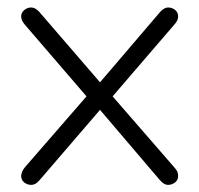

<svg xmlns="http://www.w3.org/2000/svg" viewBox="-20 -494 546 526"><path d="M66 12.5C66 12.5 66 12.5 66 12.5C58 12.5 51.5 10 46 5.5C40.5 1 38 -5 38 -12C38 -12 38 -12 38 -12C38 -15.5 39 -19 40.5 -23C42 -27 44.5 -31 48 -35.5C48 -35.5 48 -35.5 48 -35.5C48 -35.5 217 -230 217 -230C217 -230 48 -426.5 48 -426.5C41.5 -434 38 -441.5 38 -449C38 -449 38 -449 38 -449C38 -456 41 -462 46.5 -466.5C52 -471 58 -473.5 65.5 -473.5C65.5 -473.5 65.5 -473.5 65.5 -473.5C73 -473.5 80.5 -469.5 88 -461C88 -461 88 -461 88 -461C88 -461 254 -268.5 254 -268.5C254 -268.5 418.5 -461 418.5 -461C426 -469.5 433.5 -473.5 440.5 -473.5C440.5 -473.5 440.5 -473.5 440.5 -473.5C448 -473.5 454.5 -471 460 -466.5C465.5 -462 468 -456 468 -449C468 -449 468 -449 468 -449C468 -441.5 464.5 -434 457.5 -426.5C457.5 -426.5 457.5 -426.5 457.5 -426.5C457.5 -426.5 288.5 -230 288.5 -230C288.5 -230 457.5 -35.5 457.5 -35.5C461.5 -31 464.5 -27 466 -23C467.5 -19 468 -15.5 468 -12C468 -12 468 -12 468 -12C468 -5 465.5 1 460 5.5C454.5 10 447.5 12.5 440 12.5C440 12.5 440 12.5 440 12.5C433 12.5 426 8.5 418.5 0C418.5 0 418.5 0 418.5 0C418.5 0 254 -193 254 -193C254 -193 88 0 88 0C80.5 8.5 73.5 12.5 66 12.5Z"/></svg>

Font: Jura-Fortis-Regular
Style: Regular
Weight: 500
Designer: Daniel Johnson, Alexei Vanyashin, Mirko Velimirovic
Foundry: Daniel Johnson
Version: ""